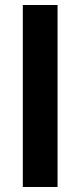

<svg xmlns="http://www.w3.org/2000/svg" viewBox="-20 -744 320 764"><path d="M70.8 0V-724.1H209V0Z"/></svg>

Font: Archivo Expanded SemiBold
Style: Regular
Weight: 600
Width: 7
Designer: Hector Gatti
Foundry: Omnibus-Type
Version: Version 2.001